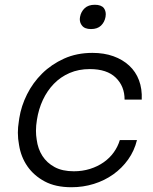

<svg xmlns="http://www.w3.org/2000/svg" viewBox="-20 -769 644 806"><path d="M280 17Q213 17 167.5 -7.5Q122 -32 95 -71Q68 -110 60 -160Q55 -186 55 -212Q55 -235 59 -259L61 -273Q69 -324 93.5 -373Q118 -422 157 -460.5Q196 -499 249 -523Q302 -547 368 -547Q417 -547 456 -533Q495 -519 522.5 -493.5Q550 -468 563.5 -432Q577 -396 575 -351H503Q503 -407 466 -443Q429 -479 357 -479Q310 -479 272 -462.5Q234 -446 206 -417Q178 -388 160 -349.5Q142 -311 135 -266Q131 -242 131 -220Q131 -201 134 -183Q139 -144 158 -114.5Q177 -85 209.5 -67.5Q242 -50 290 -50Q326 -50 358 -60Q390 -70 415.5 -88Q441 -106 458 -130Q475 -154 483 -181H555Q544 -136 518 -99.5Q492 -63 455.5 -37Q419 -11 374 3Q329 17 280 17ZM362 -647Q335 -647 324 -662Q315 -673 315 -689Q315 -693 316 -698Q320 -720 335.5 -734.5Q351 -749 378 -749Q405 -749 416 -735Q424 -724 424 -709Q424 -704 423 -698Q419 -676 404 -661.5Q389 -647 362 -647Z"/></svg>

Font: Sora Light
Style: Italic
Weight: 300
Designer: Jonathan Barnbrook, Juli√°n Moncada
Version: Version 1.000